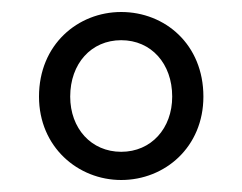

<svg xmlns="http://www.w3.org/2000/svg" viewBox="-20 -783 403 320"><path d="M182 -483C255 -483 319 -538 319 -622C319 -709 255 -763 182 -763C110 -763 45 -709 45 -622C45 -538 110 -483 182 -483ZM182 -530C132 -530 97 -569 97 -622C97 -677 132 -716 182 -716C232 -716 267 -677 267 -622C267 -569 232 -530 182 -530Z"/></svg>

Font: Genne Gothic Normal
Style: Regular
Weight: 350
Designer: Ryoko NISHIZUKA (kana & ideographs); Paul D. Hunt (Latin, Greek & Cyrillic); Wenlong ZHANG (bopomofo); Sandoll Communica
Foundry: Adobe Systems Incorporated
Version: Version 1.004;PS 1.004;hotconv 16.6.51;makeotf.lib2.5.65220